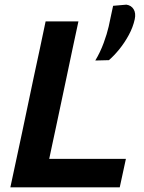

<svg xmlns="http://www.w3.org/2000/svg" viewBox="-20 -805 618 825"><path d="M24.5 0Q37 -58 48.5 -112Q60 -166 74.5 -233.5L125 -473.5Q140 -542.5 151.8 -598.2Q163.5 -654 176 -713H317Q304 -653 292.2 -597.5Q280.5 -542 266 -473L220 -256Q212 -219 205 -186.2Q198 -153.5 191.5 -122.5H521L494.5 0ZM389.5 -545Q411 -581 425.5 -620.5Q440 -660 447 -691Q451.5 -713.5 456.5 -735.8Q461.5 -758 466 -780L523 -785Q544 -782 554.2 -765.2Q564.5 -748.5 559 -722.5Q551.5 -688 533.5 -654.8Q515.5 -621.5 492.8 -593.5Q470 -565.5 448 -546.5Z"/></svg>

Font: Commissioner SemiBold
Style: Italic
Weight: 600
Italic angle: -12°
Designer: Kostas Bartsokas
Foundry: Kostas Bartsokas
Version: Version 1.000; ttfautohint (v1.8.3)